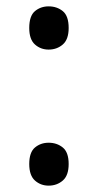

<svg xmlns="http://www.w3.org/2000/svg" viewBox="-20 -570 308 604"><path d="M72 -482Q72 -520 90 -535Q108 -550 133 -550Q159 -550 177.5 -535Q196 -520 196 -482Q196 -446 177.5 -430Q159 -414 133 -414Q108 -414 90 -430Q72 -446 72 -482ZM72 -54Q72 -91 90 -106Q108 -121 133 -121Q159 -121 177.5 -106Q196 -91 196 -54Q196 -18 177.5 -2Q159 14 133 14Q108 14 90 -2Q72 -18 72 -54Z"/></svg>

Font: Noto Sans Old Sogdian
Style: Regular
Weight: 400
Designer: Monotype Design Team
Foundry: Monotype Imaging Inc.
Version: Version 2.002; ttfautohint (v1.8.4.7-5d5b)